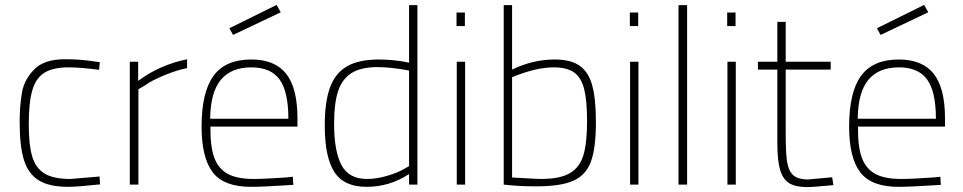

<svg xmlns="http://www.w3.org/2000/svg" viewBox="-20 -751 3917 781"><path d="M60 -253Q60 -323 69.5 -375.5Q79 -428 119.5 -469Q160 -510 243 -510Q276 -510 304.5 -508Q333 -506 386 -498L383 -467Q307 -477 260 -477Q197 -477 162 -456Q127 -435 112 -385.5Q97 -336 97 -246Q97 -162 111 -114.5Q125 -67 161.5 -45Q198 -23 266 -23L385 -33L387 -1Q294 9 258 9Q180 9 137.5 -17.5Q95 -44 77.5 -100Q60 -156 60 -253Z M508 -500H542V-422Q629 -487 741 -510V-474Q699 -466 646.5 -444Q594 -422 572 -405L543 -388V0H508Z M800 0ZM800 -236Q800 -376 848.5 -442.5Q897 -509 1002 -509Q1098 -509 1144 -451Q1190 -393 1190 -269V-236H836Q835 -157 851 -111.5Q867 -66 905 -44.5Q943 -23 1012 -23Q1038 -23 1073.5 -25Q1109 -27 1141 -29L1171 -32L1173 1Q1051 9 1001 9Q890 9 845 -50.5Q800 -110 800 -236ZM1153 -268Q1153 -379 1117 -428Q1081 -477 1003 -477Q920 -477 878 -426Q836 -375 835 -268ZM913 -636 1105 -731 1122 -701 928 -609Z M1301 -240Q1301 -337 1322.5 -395.5Q1344 -454 1392 -481.5Q1440 -509 1521 -509Q1551 -509 1585 -505.5Q1619 -502 1644 -496V-730H1678V0H1644V-43Q1565 9 1471 9Q1379 9 1340 -51.5Q1301 -112 1301 -240ZM1620 -62 1644 -75V-464Q1571 -478 1515 -478Q1448 -478 1409.5 -453.5Q1371 -429 1355 -379.5Q1339 -330 1339 -248Q1339 -136 1369 -79.5Q1399 -23 1473 -23Q1512 -23 1555.5 -36Q1599 -49 1620 -62Z M1837 0ZM1838 -500H1872V0H1838ZM1837 -700H1871V-645H1837Z M2050 2 2029 0V-730H2063V-468Q2147 -509 2237 -509Q2302 -509 2338 -483.5Q2374 -458 2389 -403.5Q2404 -349 2404 -254Q2404 -148 2383.5 -93Q2363 -38 2311.5 -15.5Q2260 7 2161 7Q2098 7 2050 2ZM2368 -258Q2368 -343 2356 -389.5Q2344 -436 2315 -456.5Q2286 -477 2232 -477Q2160 -477 2063 -437V-29Q2091 -27 2101 -27Q2165 -23 2180 -23Q2258 -23 2298 -46.5Q2338 -70 2353 -119.5Q2368 -169 2368 -258Z M2542 0ZM2543 -500H2577V0H2543ZM2542 -700H2576V-645H2542Z M2740 -730H2775V0H2740Z M2938 0ZM2939 -500H2973V0H2939ZM2938 -700H2972V-645H2938Z M3142 -168V-468H3063V-500H3142V-662H3176V-500H3359V-468H3176V-206Q3176 -130 3181.5 -93.5Q3187 -57 3206 -39Q3225 -21 3268 -21L3365 -30L3370 2Q3288 10 3263 10Q3217 10 3191 -5.5Q3165 -21 3153.5 -59Q3142 -97 3142 -168Z M3434 0ZM3434 -236Q3434 -376 3482.5 -442.5Q3531 -509 3636 -509Q3732 -509 3778 -451Q3824 -393 3824 -269V-236H3470Q3469 -157 3485 -111.5Q3501 -66 3539 -44.5Q3577 -23 3646 -23Q3672 -23 3707.5 -25Q3743 -27 3775 -29L3805 -32L3807 1Q3685 9 3635 9Q3524 9 3479 -50.5Q3434 -110 3434 -236ZM3787 -268Q3787 -379 3751 -428Q3715 -477 3637 -477Q3554 -477 3512 -426Q3470 -375 3469 -268ZM3547 -636 3739 -731 3756 -701 3562 -609Z"/></svg>

Font: Cairo ExtraLight
Style: Regular
Weight: 250
Designer: Mohamed Gaber, the designers of Titillium
Foundry: Kief Type Foundry
Version: Version 2.009; ttfautohint (v1.5.33-1714) -l 8 -r 50 -G 200 